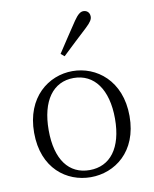

<svg xmlns="http://www.w3.org/2000/svg" viewBox="-90 -879 769 961"><g transform="rotate(-10 294.0 -398.5)"><path d="M294 14C415 14 537 -72 537 -254C537 -435 415 -525 294 -525C173 -525 52 -435 52 -254C52 -72 172 14 294 14ZM294 -22C189 -22 126 -104 126 -254C126 -403 189 -490 294 -490C398 -490 463 -403 463 -254C463 -104 398 -22 294 -22ZM251 -620 269 -605C315 -648 358 -690 398 -726C425 -751 432 -765 432 -778C432 -800 417 -811 400 -811C385 -811 371 -800 351 -771C319 -723 284 -671 251 -620Z"/></g></svg>

Font: Noto Serif CJK JP Light
Style: Regular
Weight: 300
Designer: Ryoko NISHIZUKA 西塚涼子 (kana & ideographs); Frank Grießhammer (Latin, Greek & Cyrillic); Wenlong ZHANG 张文龙 (bopomofo); San
Foundry: Adobe Systems Incorporated
Version: Version 1.001;PS 1.001;hotconv 16.6.54;makeotf.lib2.5.65590